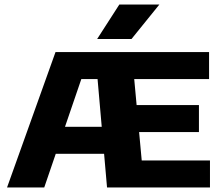

<svg xmlns="http://www.w3.org/2000/svg" viewBox="-20 -824 985 844"><path d="M11 0 224 -595H476V-476.5H337.5L174.5 0ZM182 -148 220 -266.5H478V-148ZM450.5 0 398.5 -595H899V-476.5H570L603 -118.5H903V0ZM501.5 -243.5V-362H854.5V-243.5ZM407 -652.5 504.5 -804H680.5L558 -652.5Z"/></svg>

Font: Encode Sans SC SemiExpanded
Style: Bold
Weight: 700
Width: 6
Designer: Multiple Designers
Foundry: Impallari Type
Version: Version 3.002